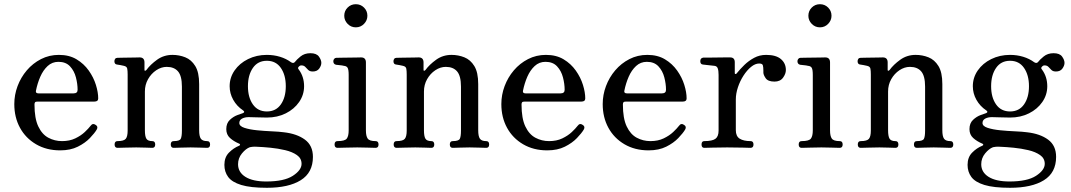

<svg xmlns="http://www.w3.org/2000/svg" viewBox="-20 -703 5095 913"><path d="M266 12Q201 12 151.5 -17Q102 -46 75 -95.5Q48 -145 48 -208Q48 -252 63.5 -293.5Q79 -335 107.5 -368.5Q136 -402 175 -422Q214 -442 260 -442Q309 -442 344 -421Q379 -400 402 -367.5Q425 -335 436 -299.5Q447 -264 447 -235Q447 -220 429 -220H160Q150 -220 147 -217Q144 -214 144 -206Q144 -140 162 -102Q180 -64 210 -48Q240 -32 275 -32Q311 -32 338 -45Q365 -58 383 -75Q401 -92 411 -105Q421 -119 435 -109Q448 -101 440 -87Q430 -70 407.5 -46.5Q385 -23 350 -5.5Q315 12 266 12ZM163 -259H330Q349 -259 349 -276Q349 -304 341 -335Q333 -366 313 -387.5Q293 -409 258 -409Q228 -409 206.5 -389Q185 -369 171.5 -338Q158 -307 151 -272Q148 -259 163 -259Z M539 0Q525 0 525 -16Q525 -32 539 -32Q569 -32 578 -43Q587 -54 587 -82V-349Q587 -366 585 -376.5Q583 -387 569 -390Q562 -392 552.5 -393.5Q543 -395 537 -396Q524 -397 524 -412Q524 -418 527.5 -423Q531 -428 538 -428Q541 -428 555.5 -428.5Q570 -429 588.5 -429Q607 -429 623 -429.5Q639 -430 644 -430Q667 -430 667 -406V-370Q667 -367 669.5 -366.5Q672 -366 676 -370Q695 -396 727 -419Q759 -442 800 -442Q832 -442 861 -430.5Q890 -419 908.5 -389Q927 -359 927 -303V-84Q927 -55 935 -43.5Q943 -32 965 -32Q979 -32 979 -16Q979 0 965 0Q955 0 932 -1Q909 -2 886 -2Q862 -2 839.5 -1Q817 0 806 0Q792 0 792 -16Q792 -32 806 -32Q834 -32 839.5 -43Q845 -54 845 -82V-291Q845 -342 826.5 -363.5Q808 -385 773 -385Q747 -385 723 -369Q699 -353 684 -326.5Q669 -300 669 -268V-84Q669 -55 676 -43.5Q683 -32 704 -32Q718 -32 718 -16Q718 0 704 0Q694 0 673 -1Q652 -2 628 -2Q604 -2 576.5 -1Q549 0 539 0Z M1249 190Q1171 190 1127 176.5Q1083 163 1065 138.5Q1047 114 1047 81Q1047 45 1068.5 23Q1090 1 1117 -10Q1122 -12 1121.5 -15.5Q1121 -19 1117 -20Q1091 -31 1073.5 -47Q1056 -63 1056 -89Q1056 -117 1073 -133Q1090 -149 1109.5 -156Q1129 -163 1135 -165Q1147 -170 1136 -178Q1106 -198 1089 -228.5Q1072 -259 1072 -293Q1072 -334 1095.5 -368Q1119 -402 1159.5 -422Q1200 -442 1249 -442Q1282 -442 1311.5 -433Q1341 -424 1364 -407Q1375 -400 1382 -408Q1390 -419 1409 -434.5Q1428 -450 1456 -450Q1485 -450 1496.5 -434Q1508 -418 1508 -404Q1508 -391 1498 -377Q1488 -363 1467 -363Q1453 -363 1445.5 -370.5Q1438 -378 1431.5 -385Q1425 -392 1413 -392Q1407 -392 1404 -389Q1401 -386 1399 -384Q1395 -378 1401 -372Q1426 -338 1426 -293Q1426 -252 1402.5 -218Q1379 -184 1339 -164Q1299 -144 1249 -144Q1224 -144 1201 -145Q1178 -146 1163 -146Q1144 -146 1131 -139Q1118 -132 1118 -118Q1118 -103 1142.5 -95Q1167 -87 1202.5 -83.5Q1238 -80 1273 -78.5Q1308 -77 1330 -74Q1392 -67 1430 -39Q1468 -11 1468 43Q1468 118 1410 154Q1352 190 1249 190ZM1246 160Q1331 160 1372.5 133Q1414 106 1414 76Q1414 50 1392 34.5Q1370 19 1336 11Q1302 3 1266.5 -0.5Q1231 -4 1204 -5Q1191 -6 1180.5 -5Q1170 -4 1168 -3Q1149 4 1130.5 26.5Q1112 49 1112 78Q1112 116 1147 138Q1182 160 1246 160ZM1249 -173Q1292 -173 1315.5 -206.5Q1339 -240 1339 -293Q1339 -346 1315.5 -380Q1292 -414 1249 -414Q1206 -414 1182.5 -380Q1159 -346 1159 -293Q1159 -240 1182.5 -206.5Q1206 -173 1249 -173Z M1585 0Q1571 0 1571 -16Q1571 -32 1585 -32Q1620 -32 1629 -44Q1638 -56 1638 -83V-347Q1638 -372 1633 -380.5Q1628 -389 1615 -390Q1608 -392 1596 -393Q1584 -394 1578 -395Q1565 -398 1565 -412Q1565 -418 1569 -423Q1573 -428 1579 -428Q1582 -428 1598.5 -428.5Q1615 -429 1636 -429Q1657 -429 1674.5 -429.5Q1692 -430 1697 -430Q1720 -430 1720 -406V-83Q1720 -56 1728.5 -44Q1737 -32 1766 -32Q1780 -32 1780 -16Q1780 0 1766 0Q1756 0 1729 -1Q1702 -2 1679 -2Q1655 -2 1625.5 -1Q1596 0 1585 0ZM1672 -573Q1649 -573 1633 -589.5Q1617 -606 1617 -628Q1617 -651 1633 -667Q1649 -683 1672 -683Q1695 -683 1711 -667Q1727 -651 1727 -628Q1727 -606 1711 -589.5Q1695 -573 1672 -573Z M1866 0Q1852 0 1852 -16Q1852 -32 1866 -32Q1896 -32 1905 -43Q1914 -54 1914 -82V-349Q1914 -366 1912 -376.5Q1910 -387 1896 -390Q1889 -392 1879.5 -393.5Q1870 -395 1864 -396Q1851 -397 1851 -412Q1851 -418 1854.5 -423Q1858 -428 1865 -428Q1868 -428 1882.5 -428.5Q1897 -429 1915.5 -429Q1934 -429 1950 -429.5Q1966 -430 1971 -430Q1994 -430 1994 -406V-370Q1994 -367 1996.5 -366.5Q1999 -366 2003 -370Q2022 -396 2054 -419Q2086 -442 2127 -442Q2159 -442 2188 -430.5Q2217 -419 2235.5 -389Q2254 -359 2254 -303V-84Q2254 -55 2262 -43.5Q2270 -32 2292 -32Q2306 -32 2306 -16Q2306 0 2292 0Q2282 0 2259 -1Q2236 -2 2213 -2Q2189 -2 2166.5 -1Q2144 0 2133 0Q2119 0 2119 -16Q2119 -32 2133 -32Q2161 -32 2166.5 -43Q2172 -54 2172 -82V-291Q2172 -342 2153.5 -363.5Q2135 -385 2100 -385Q2074 -385 2050 -369Q2026 -353 2011 -326.5Q1996 -300 1996 -268V-84Q1996 -55 2003 -43.5Q2010 -32 2031 -32Q2045 -32 2045 -16Q2045 0 2031 0Q2021 0 2000 -1Q1979 -2 1955 -2Q1931 -2 1903.5 -1Q1876 0 1866 0Z M2582 12Q2517 12 2467.5 -17Q2418 -46 2391 -95.5Q2364 -145 2364 -208Q2364 -252 2379.5 -293.5Q2395 -335 2423.5 -368.5Q2452 -402 2491 -422Q2530 -442 2576 -442Q2625 -442 2660 -421Q2695 -400 2718 -367.5Q2741 -335 2752 -299.5Q2763 -264 2763 -235Q2763 -220 2745 -220H2476Q2466 -220 2463 -217Q2460 -214 2460 -206Q2460 -140 2478 -102Q2496 -64 2526 -48Q2556 -32 2591 -32Q2627 -32 2654 -45Q2681 -58 2699 -75Q2717 -92 2727 -105Q2737 -119 2751 -109Q2764 -101 2756 -87Q2746 -70 2723.5 -46.5Q2701 -23 2666 -5.5Q2631 12 2582 12ZM2479 -259H2646Q2665 -259 2665 -276Q2665 -304 2657 -335Q2649 -366 2629 -387.5Q2609 -409 2574 -409Q2544 -409 2522.5 -389Q2501 -369 2487.5 -338Q2474 -307 2467 -272Q2464 -259 2479 -259Z M3064 12Q2999 12 2949.5 -17Q2900 -46 2873 -95.5Q2846 -145 2846 -208Q2846 -252 2861.5 -293.5Q2877 -335 2905.5 -368.5Q2934 -402 2973 -422Q3012 -442 3058 -442Q3107 -442 3142 -421Q3177 -400 3200 -367.5Q3223 -335 3234 -299.5Q3245 -264 3245 -235Q3245 -220 3227 -220H2958Q2948 -220 2945 -217Q2942 -214 2942 -206Q2942 -140 2960 -102Q2978 -64 3008 -48Q3038 -32 3073 -32Q3109 -32 3136 -45Q3163 -58 3181 -75Q3199 -92 3209 -105Q3219 -119 3233 -109Q3246 -101 3238 -87Q3228 -70 3205.5 -46.5Q3183 -23 3148 -5.5Q3113 12 3064 12ZM2961 -259H3128Q3147 -259 3147 -276Q3147 -304 3139 -335Q3131 -366 3111 -387.5Q3091 -409 3056 -409Q3026 -409 3004.5 -389Q2983 -369 2969.5 -338Q2956 -307 2949 -272Q2946 -259 2961 -259Z M3329 0Q3316 0 3316 -16Q3316 -32 3329 -32Q3367 -32 3382 -43Q3397 -54 3397 -82V-347Q3397 -367 3393 -378Q3389 -389 3377 -390Q3369 -391 3349.5 -393Q3330 -395 3323 -396Q3310 -397 3310 -412Q3310 -427 3324 -429Q3327 -429 3345 -429Q3363 -429 3385.5 -429.5Q3408 -430 3427 -430Q3446 -430 3452 -430Q3474 -430 3474 -407V-355Q3474 -352 3477 -351Q3480 -350 3483 -354Q3499 -374 3519.5 -394Q3540 -414 3566 -428Q3592 -442 3623 -442Q3670 -442 3693.5 -422Q3717 -402 3717 -370Q3717 -352 3703.5 -333.5Q3690 -315 3663 -315Q3632 -315 3621 -331Q3610 -347 3610 -358Q3610 -361 3610 -367Q3610 -384 3607.5 -392.5Q3605 -401 3590 -401Q3571 -401 3551.5 -385Q3532 -369 3515.5 -343.5Q3499 -318 3489 -288Q3479 -258 3479 -230V-84Q3479 -55 3497.5 -43.5Q3516 -32 3549 -32Q3563 -32 3563 -16Q3563 0 3549 0Q3539 0 3513.5 -1Q3488 -2 3438 -2Q3396 -2 3368 -1Q3340 0 3329 0Z M3792 0Q3778 0 3778 -16Q3778 -32 3792 -32Q3827 -32 3836 -44Q3845 -56 3845 -83V-347Q3845 -372 3840 -380.5Q3835 -389 3822 -390Q3815 -392 3803 -393Q3791 -394 3785 -395Q3772 -398 3772 -412Q3772 -418 3776 -423Q3780 -428 3786 -428Q3789 -428 3805.5 -428.5Q3822 -429 3843 -429Q3864 -429 3881.5 -429.5Q3899 -430 3904 -430Q3927 -430 3927 -406V-83Q3927 -56 3935.5 -44Q3944 -32 3973 -32Q3987 -32 3987 -16Q3987 0 3973 0Q3963 0 3936 -1Q3909 -2 3886 -2Q3862 -2 3832.5 -1Q3803 0 3792 0ZM3879 -573Q3856 -573 3840 -589.5Q3824 -606 3824 -628Q3824 -651 3840 -667Q3856 -683 3879 -683Q3902 -683 3918 -667Q3934 -651 3934 -628Q3934 -606 3918 -589.5Q3902 -573 3879 -573Z M4073 0Q4059 0 4059 -16Q4059 -32 4073 -32Q4103 -32 4112 -43Q4121 -54 4121 -82V-349Q4121 -366 4119 -376.5Q4117 -387 4103 -390Q4096 -392 4086.5 -393.5Q4077 -395 4071 -396Q4058 -397 4058 -412Q4058 -418 4061.5 -423Q4065 -428 4072 -428Q4075 -428 4089.5 -428.5Q4104 -429 4122.5 -429Q4141 -429 4157 -429.5Q4173 -430 4178 -430Q4201 -430 4201 -406V-370Q4201 -367 4203.5 -366.5Q4206 -366 4210 -370Q4229 -396 4261 -419Q4293 -442 4334 -442Q4366 -442 4395 -430.5Q4424 -419 4442.5 -389Q4461 -359 4461 -303V-84Q4461 -55 4469 -43.5Q4477 -32 4499 -32Q4513 -32 4513 -16Q4513 0 4499 0Q4489 0 4466 -1Q4443 -2 4420 -2Q4396 -2 4373.5 -1Q4351 0 4340 0Q4326 0 4326 -16Q4326 -32 4340 -32Q4368 -32 4373.5 -43Q4379 -54 4379 -82V-291Q4379 -342 4360.5 -363.5Q4342 -385 4307 -385Q4281 -385 4257 -369Q4233 -353 4218 -326.5Q4203 -300 4203 -268V-84Q4203 -55 4210 -43.5Q4217 -32 4238 -32Q4252 -32 4252 -16Q4252 0 4238 0Q4228 0 4207 -1Q4186 -2 4162 -2Q4138 -2 4110.5 -1Q4083 0 4073 0Z M4783 190Q4705 190 4661 176.5Q4617 163 4599 138.5Q4581 114 4581 81Q4581 45 4602.5 23Q4624 1 4651 -10Q4656 -12 4655.5 -15.5Q4655 -19 4651 -20Q4625 -31 4607.5 -47Q4590 -63 4590 -89Q4590 -117 4607 -133Q4624 -149 4643.5 -156Q4663 -163 4669 -165Q4681 -170 4670 -178Q4640 -198 4623 -228.5Q4606 -259 4606 -293Q4606 -334 4629.5 -368Q4653 -402 4693.5 -422Q4734 -442 4783 -442Q4816 -442 4845.5 -433Q4875 -424 4898 -407Q4909 -400 4916 -408Q4924 -419 4943 -434.5Q4962 -450 4990 -450Q5019 -450 5030.5 -434Q5042 -418 5042 -404Q5042 -391 5032 -377Q5022 -363 5001 -363Q4987 -363 4979.5 -370.5Q4972 -378 4965.5 -385Q4959 -392 4947 -392Q4941 -392 4938 -389Q4935 -386 4933 -384Q4929 -378 4935 -372Q4960 -338 4960 -293Q4960 -252 4936.5 -218Q4913 -184 4873 -164Q4833 -144 4783 -144Q4758 -144 4735 -145Q4712 -146 4697 -146Q4678 -146 4665 -139Q4652 -132 4652 -118Q4652 -103 4676.5 -95Q4701 -87 4736.5 -83.5Q4772 -80 4807 -78.5Q4842 -77 4864 -74Q4926 -67 4964 -39Q5002 -11 5002 43Q5002 118 4944 154Q4886 190 4783 190ZM4780 160Q4865 160 4906.5 133Q4948 106 4948 76Q4948 50 4926 34.5Q4904 19 4870 11Q4836 3 4800.5 -0.5Q4765 -4 4738 -5Q4725 -6 4714.5 -5Q4704 -4 4702 -3Q4683 4 4664.5 26.5Q4646 49 4646 78Q4646 116 4681 138Q4716 160 4780 160ZM4783 -173Q4826 -173 4849.5 -206.5Q4873 -240 4873 -293Q4873 -346 4849.5 -380Q4826 -414 4783 -414Q4740 -414 4716.5 -380Q4693 -346 4693 -293Q4693 -240 4716.5 -206.5Q4740 -173 4783 -173Z"/></svg>

Font: Zen Old Mincho
Style: Regular
Weight: 400
Designer: Yoshimichi Ohira
Foundry: Positype
Version: Version 1.001